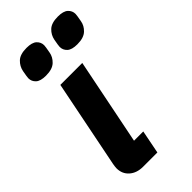

<svg xmlns="http://www.w3.org/2000/svg" viewBox="-236 -809 866 866"><g transform="rotate(-45 197.0 -375.5)"><path d="M213 0H122Q82 0 57 -22Q32 -44 32 -80Q32 -86 33 -92Q34 -98 35 -105L119 -525H259L176 -112H235ZM303 -600Q268 -600 253 -614Q238 -628 238 -648Q238 -653 239.5 -662Q241 -671 244 -688Q249 -714 268.5 -732.5Q288 -751 329 -751Q364 -751 379 -737Q394 -723 394 -703Q394 -698 392.5 -689Q391 -680 388 -663Q384 -638 364 -619Q344 -600 303 -600ZM103 -600Q68 -600 53 -614Q38 -628 38 -648Q38 -653 39.5 -662Q41 -671 44 -688Q49 -714 68.5 -732.5Q88 -751 129 -751Q164 -751 179 -737Q194 -723 194 -703Q194 -698 192.5 -689Q191 -680 188 -663Q184 -638 164 -619Q144 -600 103 -600Z"/></g></svg>

Font: IBM Plex Sans
Style: Italic
Weight: 400
Italic angle: -11.31°
Designer: Mike Abbink, Paul van der Laan, Pieter van Rosmalen
Foundry: Bold Monday
Version: Version 3.201